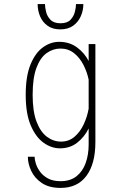

<svg xmlns="http://www.w3.org/2000/svg" viewBox="-20 -716 590 941"><path d="M274 11Q232 11 193.5 -16.5Q155 -44 130.5 -101.8Q106 -159.5 106 -251Q106 -342.5 129.5 -399.8Q153 -457 190.5 -484Q228 -511 269.5 -511Q320 -511 356.8 -484.2Q393.5 -457.5 414.5 -417V-500H447.5V-20Q447.5 87 403.5 146Q359.5 205 277 205Q220.5 205 185 181Q149.5 157 133 121.5Q116.5 86 116.5 52H149.5Q149.5 66 155.8 86Q162 106 176.5 125.8Q191 145.5 215.5 158.8Q240 172 277 172Q324.5 172 355 147.8Q385.5 123.5 400 82.8Q414.5 42 414.5 -8V-86.5Q394 -44.5 358.5 -16.8Q323 11 274 11ZM140 -251Q140 -170 159.2 -119.5Q178.5 -69 210.2 -45.5Q242 -22 279 -22Q317.5 -22 345.2 -45.8Q373 -69.5 390.2 -106.5Q407.5 -143.5 414.5 -183.5V-325.5Q407 -362.5 389.2 -397.5Q371.5 -432.5 343.2 -455.2Q315 -478 276.5 -478Q239.5 -478 208.2 -455.5Q177 -433 158.5 -383.2Q140 -333.5 140 -251ZM275.5 -572Q237.5 -572 212.8 -590Q188 -608 176.2 -636.5Q164.5 -665 164.5 -696H200.5Q200.5 -680.5 205.8 -658.2Q211 -636 227.5 -619Q244 -602 276.5 -602Q309.5 -602 325.5 -619Q341.5 -636 347 -658.2Q352.5 -680.5 352.5 -696H388.5Q388.5 -665 376 -636.5Q363.5 -608 338.5 -590Q313.5 -572 275.5 -572Z"/></svg>

Font: Trispace SemiCondensed Thin
Style: Regular
Weight: 100
Width: 4
Designer: Tyler Finck
Foundry: Etcetera Type Company
Version: Version 1.210; ttfautohint (v1.8.3)